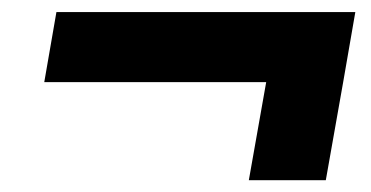

<svg xmlns="http://www.w3.org/2000/svg" viewBox="-20 -475 626 324"><path d="M54.7 -336.4H429.2L399.9 -170.9H529.8L559.1 -336.4L579.6 -454.6H75.2Z"/></svg>

Font: Cascadia Code
Style: Bold Italic
Weight: 700
Italic angle: -10°
Monospace: yes
Designer: Aaron Bell
Foundry: Saja Typeworks
Version: Version 2404.023